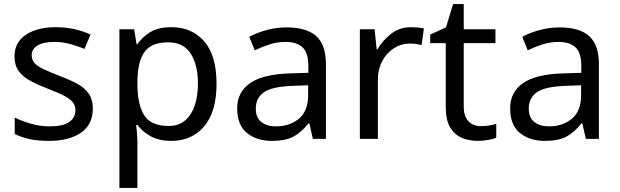

<svg xmlns="http://www.w3.org/2000/svg" viewBox="-20 -679 3030 939"><path d="M434 -148Q434 -70 376 -30Q318 10 220 10Q164 10 123.5 1Q83 -8 52 -24V-104Q84 -88 129.5 -74.5Q175 -61 222 -61Q289 -61 319 -82.5Q349 -104 349 -140Q349 -160 338 -176Q327 -192 298.5 -208Q270 -224 217 -244Q165 -264 128 -284Q91 -304 71 -332Q51 -360 51 -404Q51 -472 106.5 -509Q162 -546 252 -546Q301 -546 343.5 -536.5Q386 -527 423 -510L393 -440Q359 -454 322 -464Q285 -474 246 -474Q192 -474 163.5 -456.5Q135 -439 135 -409Q135 -387 148 -371.5Q161 -356 191.5 -341.5Q222 -327 273 -307Q324 -288 360 -268Q396 -248 415 -219.5Q434 -191 434 -148Z M819 -546Q918 -546 978.5 -477Q1039 -408 1039 -269Q1039 -132 978.5 -61Q918 10 818 10Q756 10 715.5 -13.5Q675 -37 652 -68H646Q648 -51 650 -25Q652 1 652 20V240H564V-536H636L648 -463H652Q676 -498 715 -522Q754 -546 819 -546ZM803 -472Q721 -472 687.5 -426Q654 -380 652 -286V-269Q652 -170 684.5 -116.5Q717 -63 805 -63Q854 -63 885.5 -90Q917 -117 932.5 -163.5Q948 -210 948 -270Q948 -362 912.5 -417Q877 -472 803 -472Z M1382 -545Q1480 -545 1527 -502Q1574 -459 1574 -365V0H1510L1493 -76H1489Q1454 -32 1415.5 -11Q1377 10 1309 10Q1236 10 1188 -28.5Q1140 -67 1140 -149Q1140 -229 1203 -272.5Q1266 -316 1397 -320L1488 -323V-355Q1488 -422 1459 -448Q1430 -474 1377 -474Q1335 -474 1297 -461.5Q1259 -449 1226 -433L1199 -499Q1234 -518 1282 -531.5Q1330 -545 1382 -545ZM1408 -259Q1308 -255 1269.5 -227Q1231 -199 1231 -148Q1231 -103 1258.5 -82Q1286 -61 1329 -61Q1397 -61 1442 -98.5Q1487 -136 1487 -214V-262Z M1990 -546Q2005 -546 2022.5 -544.5Q2040 -543 2053 -540L2042 -459Q2029 -462 2013.5 -464Q1998 -466 1984 -466Q1943 -466 1907 -443.5Q1871 -421 1849.5 -380.5Q1828 -340 1828 -286V0H1740V-536H1812L1822 -438H1826Q1852 -482 1893 -514Q1934 -546 1990 -546Z M2332 -62Q2352 -62 2373 -65.5Q2394 -69 2407 -73V-6Q2393 1 2367 5.5Q2341 10 2317 10Q2275 10 2239.5 -4.5Q2204 -19 2182 -55Q2160 -91 2160 -156V-468H2084V-510L2161 -545L2196 -659H2248V-536H2403V-468H2248V-158Q2248 -109 2271.5 -85.5Q2295 -62 2332 -62Z M2717 -545Q2815 -545 2862 -502Q2909 -459 2909 -365V0H2845L2828 -76H2824Q2789 -32 2750.5 -11Q2712 10 2644 10Q2571 10 2523 -28.5Q2475 -67 2475 -149Q2475 -229 2538 -272.5Q2601 -316 2732 -320L2823 -323V-355Q2823 -422 2794 -448Q2765 -474 2712 -474Q2670 -474 2632 -461.5Q2594 -449 2561 -433L2534 -499Q2569 -518 2617 -531.5Q2665 -545 2717 -545ZM2743 -259Q2643 -255 2604.5 -227Q2566 -199 2566 -148Q2566 -103 2593.5 -82Q2621 -61 2664 -61Q2732 -61 2777 -98.5Q2822 -136 2822 -214V-262Z"/></svg>

Font: Noto Sans Bengali UI
Style: Regular
Weight: 400
Designer: Jelle Bosma - Monotype Design Team
Foundry: Monotype Imaging Inc.
Version: Version 2.003; ttfautohint (v1.8.4.7-5d5b)